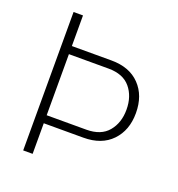

<svg xmlns="http://www.w3.org/2000/svg" viewBox="-122 -758 794 858"><g transform="rotate(20 275.5 -329.0)"><path d="M127.4 0H82.5V-658.2H127.4V-512.7H315.9Q401.9 -512.7 450.4 -462.4Q499 -412.1 499 -328.6Q499 -246.6 450.4 -196Q401.9 -145.5 315.9 -145.5H127.4ZM127.4 -474.1V-183.6H315.9Q385.3 -183.6 419.7 -224.9Q454.1 -266.1 454.1 -328.6Q454.1 -392.1 419.7 -433.1Q385.3 -474.1 315.9 -474.1Z"/></g></svg>

Font: Estedad-FD ExtraLight
Style: Regular
Weight: 200
Designer: Amin Abedi
Version: Version 7.3